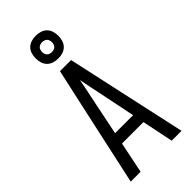

<svg xmlns="http://www.w3.org/2000/svg" viewBox="-300 -1039 1101 1101"><g transform="rotate(-45 250.0 -488.5)"><path d="M44 0 151 -490 205 -735H295L456 0H376L337 -190H163L124 0ZM177 -260H323L276 -490Q269 -522 262.5 -554Q256 -586 250 -618Q244 -586 237.5 -554Q231 -522 224 -490ZM250 -793Q231 -793 213 -798.5Q195 -804 182 -817Q169 -830 163.5 -848Q158 -866 158 -885Q158 -904 163.5 -922Q169 -940 182 -953Q195 -966 213 -971.5Q231 -977 250 -977Q269 -977 287 -971.5Q305 -966 318 -953Q331 -940 336.5 -922Q342 -904 342 -885Q342 -866 336.5 -848Q331 -830 318 -817Q305 -804 287 -798.5Q269 -793 250 -793ZM250 -845Q258 -845 266 -847.5Q274 -850 279.5 -855.5Q285 -861 287.5 -869Q290 -877 290 -885Q290 -893 287.5 -901Q285 -909 279.5 -914.5Q274 -920 266 -922.5Q258 -925 250 -925Q242 -925 234 -922.5Q226 -920 220.5 -914.5Q215 -909 212.5 -901Q210 -893 210 -885Q210 -877 212.5 -869Q215 -861 220.5 -855.5Q226 -850 234 -847.5Q242 -845 250 -845Z"/></g></svg>

Font: Moesevka
Style: Regular
Weight: 400
Monospace: yes
Designer: Belleve Invis
Foundry: Belleve Invis
Version: Version 32.5.0; ttfautohint (v1.8.4)